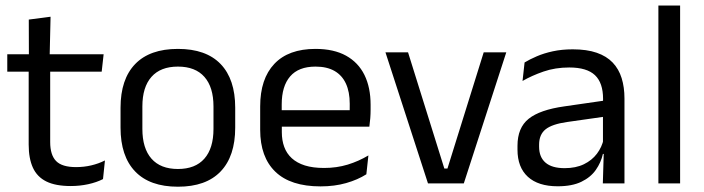

<svg xmlns="http://www.w3.org/2000/svg" viewBox="-20 -683 2621 715"><path d="M243.4 9.8Q187 9.8 152.6 -7.2Q118.2 -24.2 102.5 -58.6Q86.8 -93 86.8 -144.6V-452.3H166.9V-153.9Q166.9 -105.9 188.9 -83.3Q210.9 -60.7 263.1 -60.7Q292.5 -60.7 319.8 -67.1Q347.1 -73.5 370.8 -85.5L363.6 -16.1Q339.8 -3.9 308.4 3Q276.9 9.8 243.4 9.8ZM7.1 -416.2V-480.8H365.9L358.7 -416.2ZM87.6 -473.1 87.2 -610.1 168.3 -620.7 164.9 -473.1Z M642.6 12.3Q537.7 12.3 483.3 -44.5Q428.9 -101.2 428.9 -207.7V-281.9Q428.9 -388 483.4 -444.5Q537.8 -500.9 642.6 -500.9Q747.4 -500.9 801.6 -444.5Q855.9 -388 855.9 -281.9V-207.7Q855.9 -101.2 801.6 -44.5Q747.4 12.3 642.6 12.3ZM642.6 -53.7Q707.3 -53.7 741.1 -92.2Q775 -130.7 775 -203V-286.6Q775 -358.5 741.2 -396.7Q707.4 -435 642.6 -435Q577.8 -435 544 -396.7Q510.2 -358.5 510.2 -286.6V-203Q510.2 -130.7 544 -92.2Q577.8 -53.7 642.6 -53.7Z M1173.6 11.1Q1062.1 11.1 1005.5 -43.4Q948.9 -97.8 948.9 -199.7V-286.6Q948.9 -389.4 1001.6 -445.1Q1054.2 -500.9 1155 -500.9Q1222.9 -500.9 1268.6 -475.7Q1314.2 -450.4 1337.2 -403.9Q1360.1 -357.4 1360.1 -293V-274.8Q1360.1 -259.1 1358.9 -243Q1357.7 -226.9 1355.5 -211.4H1281.2Q1282 -235.6 1282.2 -257.1Q1282.4 -278.6 1282.4 -296.4Q1282.4 -341 1268.1 -371.8Q1253.9 -402.6 1225.7 -418.8Q1197.4 -435 1155 -435Q1091.9 -435 1060.5 -398.5Q1029.1 -362.1 1029.1 -294.1V-247.4L1029.5 -237.5V-190.8Q1029.5 -160.4 1038.5 -135.9Q1047.5 -111.3 1066.6 -93.8Q1085.8 -76.2 1115.5 -66.8Q1145.3 -57.5 1186.7 -57.5Q1233.8 -57.5 1274.8 -70Q1315.8 -82.6 1351.9 -104.2L1344.3 -34Q1312.1 -13.5 1268.9 -1.2Q1225.8 11.1 1173.6 11.1ZM991.6 -211.4V-272.7H1338.4V-211.4Z M1646.3 -55.4 1781.3 -488.2H1865.4L1707.2 0H1573.8L1415.4 -488.2H1499.5L1634.7 -55.4Z M2224.9 0 2228.5 -118.6 2225.4 -131.1V-286.5L2225.8 -314.9Q2225.8 -374.3 2195.7 -403Q2165.5 -431.7 2099.9 -431.7Q2047.7 -431.7 2003.9 -416.5Q1960.1 -401.3 1925.9 -381.5L1933.5 -450.4Q1952.6 -462 1978.9 -473.3Q2005.2 -484.7 2038.8 -492Q2072.4 -499.3 2112.8 -499.3Q2165.3 -499.3 2202.1 -486.6Q2238.9 -473.9 2261.7 -449.9Q2284.5 -425.8 2295 -392Q2305.5 -358.1 2305.5 -316.2V0ZM2056.9 10.7Q1984.4 10.7 1945.8 -24.6Q1907.1 -60 1907.1 -125.7V-140Q1907.1 -207.4 1948.8 -240.7Q1990.5 -274.1 2081.7 -286.9L2236 -309.2L2240.4 -249.8L2091.5 -228.6Q2035.7 -220.7 2011.7 -201.4Q1987.6 -182 1987.6 -144.5V-136.6Q1987.6 -97.9 2011.4 -77.4Q2035.2 -56.8 2082.6 -56.8Q2124.4 -56.8 2154.4 -71.4Q2184.4 -86 2202.9 -110.5Q2221.5 -135.1 2228 -165.2L2240.7 -109.8H2225.2Q2218.1 -77.8 2198.8 -50.3Q2179.6 -22.8 2145 -6.1Q2110.4 10.7 2056.9 10.7Z M2431.8 0V-662.5H2512.7V0Z"/></svg>

Font: Anek Bangla Medium
Style: Regular
Weight: 500
Designer: Sulekha Rajkumar (Bangla), Yesha Goshar (Latin)
Foundry: Ek Type
Version: Version 1.003